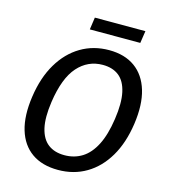

<svg xmlns="http://www.w3.org/2000/svg" viewBox="-129 -994 974 1106"><g transform="rotate(15 358.0 -441.0)"><path d="M319.5 10Q224.5 10 162.5 -33.8Q100.5 -77.5 75.8 -159.8Q51 -242 68 -359Q85 -477 134.8 -560.5Q184.5 -644 259.5 -688.5Q334.5 -733 427.5 -733Q520.5 -733 582 -688.8Q643.5 -644.5 668.5 -561.2Q693.5 -478 676.5 -360Q659.5 -243 610.5 -160.2Q561.5 -77.5 487.2 -33.8Q413 10 319.5 10ZM333.5 -81.5Q392.5 -81.5 438.8 -110.5Q485 -139.5 516.2 -200.8Q547.5 -262 561.5 -358.5Q576 -456.5 562.2 -519.2Q548.5 -582 510.8 -611.8Q473 -641.5 414 -641.5Q325.5 -641.5 265 -573.5Q204.5 -505.5 183 -358.5Q169 -262.5 183.2 -201.2Q197.5 -140 235.8 -110.8Q274 -81.5 333.5 -81.5ZM288 -819.5 298.5 -892.5H600L589 -819.5Z"/></g></svg>

Font: Public Sans Thin Medium
Style: Italic
Weight: 500
Italic angle: -8°
Version: Version 2.001